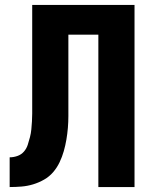

<svg xmlns="http://www.w3.org/2000/svg" viewBox="-20 -755 640 775"><path d="M19 0V-120Q35 -120 50.5 -125.5Q66 -131 76.5 -143Q87 -155 92 -170.5Q97 -186 101 -201.5Q105 -217 106.5 -233Q108 -249 109 -265Q110 -281 110 -296.5Q110 -312 110 -328V-735H523V0H377V-615H256V-334Q256 -310 256 -286.5Q256 -263 254 -239Q252 -215 248 -191.5Q244 -168 237.5 -145Q231 -122 220.5 -100Q210 -78 194.5 -60Q179 -42 158 -30Q137 -18 114 -11Q91 -4 67 -2Q43 0 19 0Z"/></svg>

Font: Iosevka Aile Heavy
Style: Regular
Weight: 900
Designer: Belleve Invis
Foundry: Belleve Invis
Version: Version 31.1.0; ttfautohint (v1.8.4)